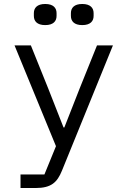

<svg xmlns="http://www.w3.org/2000/svg" viewBox="-20 -744 640 964"><path d="M380 -300 303 -104H299L222 -300L135 -516H53L261 -10L203 132H83V200H159C237 200 267 172 291 113L547 -516H467ZM207 -618C248 -618 264 -638 264 -664V-678C264 -704 248 -724 207 -724C166 -724 150 -704 150 -678V-664C150 -638 166 -618 207 -618ZM393 -618C434 -618 450 -638 450 -664V-678C450 -704 434 -724 393 -724C352 -724 336 -704 336 -678V-664C336 -638 352 -618 393 -618Z"/></svg>

Font: IBM Plex Mono
Style: Regular
Weight: 400
Monospace: yes
Designer: Mike Abbink, Paul van der Laan, Pieter van Rosmalen
Foundry: Bold Monday
Version: Version 2.004